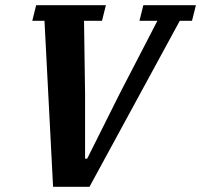

<svg xmlns="http://www.w3.org/2000/svg" viewBox="-20 -718 773 738"><path d="M151 -638H104L119 -698H387L372 -638H303L307 -356V-108H315L439 -356L585 -638H516L531 -698H733L718 -638H671L324 0H184Z"/></svg>

Font: IBM Plex Serif
Style: Bold Italic
Weight: 700
Italic angle: -14°
Designer: Mike Abbink, Paul van der Laan, Pieter van Rosmalen
Foundry: Bold Monday
Version: Version 3.001